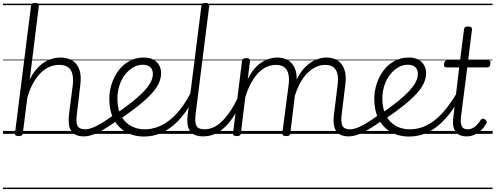

<svg xmlns="http://www.w3.org/2000/svg" viewBox="-20 -910 3368 1305"><path d="M550 17Q519 17 497.5 7.5Q476 -2 463.5 -21Q451 -40 448 -68Q445 -96 449 -132L475 -335Q482 -399 460.5 -434Q439 -469 381 -469Q351 -469 321 -457.5Q291 -446 262.5 -420Q234 -394 209 -351.5Q184 -309 166 -248L135 -4Q134 6 127.5 10.5Q121 15 107 15Q94 15 87 10.5Q80 6 82 -5L191 -871Q192 -881 198.5 -885.5Q205 -890 218 -890Q233 -890 239.5 -885Q246 -880 244 -869L182 -369Q203 -412 228.5 -441Q254 -470 281.5 -487Q309 -504 337 -511.5Q365 -519 390 -519Q437 -519 470 -499.5Q503 -480 518.5 -439.5Q534 -399 526 -334L502 -130Q495 -79 507 -55Q519 -31 560 -31Q570 -31 575.5 -23.5Q581 -16 580 -7Q579 2 571.5 9.5Q564 17 550 17ZM0 365H651V375H0ZM0 -20H651V0H0ZM0 -505H651V-500H0ZM0 -885H651V-875H0Z M549 17Q538 17 533 9.5Q528 2 529 -7Q530 -16 537.5 -23.5Q545 -31 559 -31Q579 -31 605.5 -40.5Q632 -50 669 -72Q706 -94 758 -132Q766 -138 773.5 -135Q781 -132 785.5 -124.5Q790 -117 789.5 -108Q789 -99 781 -94Q724 -53 682 -28.5Q640 -4 608 6.5Q576 17 549 17ZM652 365V375ZM652 -20V0ZM652 -505V-500ZM652 -885V-875Z M772 -139Q837 -184 883.5 -221.5Q930 -259 960 -291.5Q990 -324 1004.5 -352.5Q1019 -381 1019 -407Q1019 -438 1001 -454Q983 -470 950 -470Q916 -470 884.5 -451.5Q853 -433 829 -401.5Q805 -370 791.5 -328.5Q778 -287 778 -240Q778 -184 794 -144Q810 -104 836.5 -79Q863 -54 896 -42.5Q929 -31 963 -31Q974 -31 979 -23.5Q984 -16 983.5 -6.5Q983 3 977 10.5Q971 18 960 18Q887 18 833.5 -14Q780 -46 751.5 -103Q723 -160 723 -238Q723 -291 739.5 -341Q756 -391 786.5 -431.5Q817 -472 860.5 -495.5Q904 -519 957 -519Q998 -519 1024 -504Q1050 -489 1062.5 -465Q1075 -441 1075 -413Q1075 -378 1059 -343.5Q1043 -309 1009.5 -272.5Q976 -236 924.5 -194.5Q873 -153 802 -105ZM651 365H1139V375H651ZM651 -20H1139V0H651ZM651 -505H1139V-500H651ZM651 -885H1139V-875H651Z M958 18Q950 18 945 10.5Q940 3 940.5 -6.5Q941 -16 946.5 -23.5Q952 -31 962 -31Q1011 -31 1055.5 -48.5Q1100 -66 1141 -100Q1182 -134 1218.5 -184.5Q1255 -235 1286 -299Q1291 -308 1299.5 -307Q1308 -306 1314.5 -299.5Q1321 -293 1317 -283Q1285 -213 1246.5 -157Q1208 -101 1163 -62Q1118 -23 1067 -2.5Q1016 18 958 18ZM1139 365V375ZM1139 -20V0ZM1139 -505V-500ZM1139 -885V-875Z M1361 17Q1328 17 1305.5 7.5Q1283 -2 1270.5 -21Q1258 -40 1254.5 -68Q1251 -96 1256 -132L1349 -871Q1350 -881 1356.5 -885.5Q1363 -890 1376 -890Q1391 -890 1397.5 -885Q1404 -880 1402 -869L1309 -130Q1303 -79 1315 -55Q1327 -31 1371 -31Q1380 -31 1384.5 -23.5Q1389 -16 1388 -7Q1387 2 1380.5 9.5Q1374 17 1361 17ZM1139 365H1463V375H1139ZM1139 -20H1463V0H1139ZM1139 -505H1463V-500H1139ZM1139 -885H1463V-875H1139Z M1360 17Q1349 17 1344 9.5Q1339 2 1340 -7Q1341 -16 1348.5 -23.5Q1356 -31 1370 -31Q1403 -31 1434 -46Q1465 -61 1493.5 -90Q1522 -119 1549 -160Q1576 -201 1599 -252Q1604 -263 1613 -262.5Q1622 -262 1628 -254.5Q1634 -247 1629 -237Q1605 -179 1576.5 -132.5Q1548 -86 1515 -52.5Q1482 -19 1443.5 -1Q1405 17 1360 17ZM1463 365V375ZM1463 -20V0ZM1463 -505V-500ZM1463 -885V-875Z M2350 17Q2319 17 2297.5 7.5Q2276 -2 2264 -21Q2252 -40 2248.5 -68Q2245 -96 2250 -132L2275 -335Q2280 -377 2273.5 -407Q2267 -437 2246.5 -453Q2226 -469 2188 -469Q2160 -469 2130 -456Q2100 -443 2071.5 -415.5Q2043 -388 2018.5 -342.5Q1994 -297 1976 -232L1952 -231Q1967 -311 1994.5 -366.5Q2022 -422 2056 -455.5Q2090 -489 2127 -504Q2164 -519 2198 -519Q2243 -519 2274.5 -499Q2306 -479 2320.5 -438.5Q2335 -398 2327 -334L2302 -130Q2296 -79 2307.5 -55Q2319 -31 2360 -31Q2369 -31 2373 -23.5Q2377 -16 2376.5 -7Q2376 2 2369.5 9.5Q2363 17 2350 17ZM1588 15Q1576 15 1569 10.5Q1562 6 1564 -5L1625 -496Q1627 -506 1633 -510.5Q1639 -515 1652 -515Q1668 -515 1674 -510Q1680 -505 1679 -494L1664 -372Q1685 -415 1710 -443.5Q1735 -472 1762 -488.5Q1789 -505 1815 -512Q1841 -519 1863 -519Q1908 -519 1940 -499Q1972 -479 1987 -438.5Q2002 -398 1993 -334L1953 -4Q1952 6 1945.5 10.5Q1939 15 1925 15Q1912 15 1905 10.5Q1898 6 1899 -5L1942 -335Q1947 -377 1940 -407Q1933 -437 1912.5 -453Q1892 -469 1853 -469Q1826 -469 1797.5 -457.5Q1769 -446 1741.5 -420Q1714 -394 1690 -352Q1666 -310 1647 -249L1617 -4Q1616 6 1609.5 10.5Q1603 15 1588 15ZM1463 365H2452V375H1463ZM1463 -20H2452V0H1463ZM1463 -505H2452V-500H1463ZM1463 -885H2452V-875H1463Z M2349 17Q2338 17 2333 9.5Q2328 2 2329 -7Q2330 -16 2337.5 -23.5Q2345 -31 2359 -31Q2379 -31 2405.5 -40.5Q2432 -50 2469 -72Q2506 -94 2558 -132Q2566 -138 2573.5 -135Q2581 -132 2585.5 -124.5Q2590 -117 2589.5 -108Q2589 -99 2581 -94Q2524 -53 2482 -28.5Q2440 -4 2408 6.5Q2376 17 2349 17ZM2452 365V375ZM2452 -20V0ZM2452 -505V-500ZM2452 -885V-875Z M2573 -139Q2638 -184 2684.5 -221.5Q2731 -259 2761 -291.5Q2791 -324 2805.5 -352.5Q2820 -381 2820 -407Q2820 -438 2802 -454Q2784 -470 2751 -470Q2717 -470 2685.5 -451.5Q2654 -433 2630 -401.5Q2606 -370 2592.5 -328.5Q2579 -287 2579 -240Q2579 -184 2595 -144Q2611 -104 2637.5 -79Q2664 -54 2697 -42.5Q2730 -31 2764 -31Q2775 -31 2780 -23.5Q2785 -16 2784.5 -6.5Q2784 3 2778 10.5Q2772 18 2761 18Q2688 18 2634.5 -14Q2581 -46 2552.5 -103Q2524 -160 2524 -238Q2524 -291 2540.5 -341Q2557 -391 2587.5 -431.5Q2618 -472 2661.5 -495.5Q2705 -519 2758 -519Q2799 -519 2825 -504Q2851 -489 2863.5 -465Q2876 -441 2876 -413Q2876 -378 2860 -343.5Q2844 -309 2810.5 -272.5Q2777 -236 2725.5 -194.5Q2674 -153 2603 -105ZM2452 365H2940V375H2452ZM2452 -20H2940V0H2452ZM2452 -505H2940V-500H2452ZM2452 -885H2940V-875H2452Z M2759 18Q2751 18 2746 10.5Q2741 3 2741.5 -6.5Q2742 -16 2747.5 -23.5Q2753 -31 2763 -31Q2818 -31 2864.5 -51Q2911 -71 2951 -106.5Q2991 -142 3025 -187.5Q3059 -233 3088 -283Q3094 -292 3102.5 -289.5Q3111 -287 3117 -279.5Q3123 -272 3118 -263Q3089 -211 3053.5 -161Q3018 -111 2974.5 -70.5Q2931 -30 2877.5 -6Q2824 18 2759 18ZM2940 365V375ZM2940 -20V0ZM2940 -505V-500ZM2940 -885V-875Z M3151 17Q3115 17 3093 1.5Q3071 -14 3063 -44.5Q3055 -75 3062 -120L3101 -452H3015Q3004 -452 3000.5 -458Q2997 -464 2998 -476Q3000 -489 3005 -494.5Q3010 -500 3020 -500H3107L3134 -711Q3135 -721 3141.5 -725.5Q3148 -730 3162 -730Q3176 -730 3182.5 -725Q3189 -720 3188 -709L3162 -500H3297Q3307 -500 3311 -494.5Q3315 -489 3313 -476Q3312 -464 3307 -458Q3302 -452 3291 -452H3156L3114 -121Q3108 -76 3118 -53.5Q3128 -31 3158 -31Q3186 -31 3208 -49Q3230 -67 3247 -94Q3253 -102 3260 -103Q3267 -104 3277 -98Q3286 -92 3287.5 -84.5Q3289 -77 3285 -70Q3271 -45 3251 -25.5Q3231 -6 3206 5.5Q3181 17 3151 17ZM2940 365H3328V375H2940ZM2940 -20H3328V0H2940ZM2940 -505H3328V-500H2940ZM2940 -885H3328V-875H2940Z"/></svg>

Font: Playwrite GB J Guides
Style: Italic
Weight: 400
Italic angle: -7.01216°
Designer: Veronika Burian, José Scaglione
Foundry: TypeTogether
Version: Version 1.003